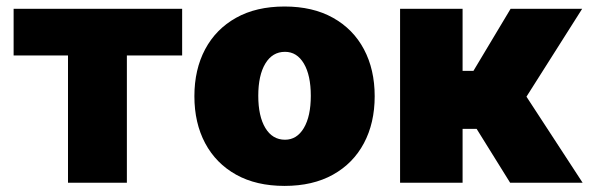

<svg xmlns="http://www.w3.org/2000/svg" viewBox="-20 -573 1847 602"><path d="M22.7 -399.1V-545.5H551.1V-399.1H377.8V0H193.2V-399.1Z M872.2 9.9Q783.4 9.9 720.2 -25.4Q657 -60.7 623.2 -124.1Q589.5 -187.5 589.5 -271.3Q589.5 -355.1 623.2 -418.5Q657 -481.9 720.2 -517.2Q783.4 -552.6 872.2 -552.6Q960.9 -552.6 1024.1 -517.2Q1087.4 -481.9 1121.1 -418.5Q1154.8 -355.1 1154.8 -271.3Q1154.8 -187.5 1121.1 -124.1Q1087.4 -60.7 1024.1 -25.4Q960.9 9.9 872.2 9.9ZM873.6 -134.9Q910.9 -134.9 932.7 -171.7Q954.5 -208.5 954.5 -272.7Q954.5 -337 932.7 -373.8Q910.9 -410.5 873.6 -410.5Q834.2 -410.5 812 -373.8Q789.8 -337 789.8 -272.7Q789.8 -208.5 812 -171.7Q834.2 -134.9 873.6 -134.9Z M1234.4 0V-545.5H1430.4V-350.9H1464.5L1581 -545.5H1805.4L1630.7 -269.9L1806.8 0H1579.5L1474.4 -169H1430.4V0Z"/></svg>

Font: Inter UI Black
Style: Regular
Weight: 900
Designer: Rasmus Andersson
Foundry: rsms
Version: 3.2;8d6f07862